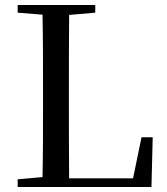

<svg xmlns="http://www.w3.org/2000/svg" viewBox="-20 -752 670 772"><path d="M51 -701 151 -693C153 -593 153 -493 153 -392V-328C153 -237 153 -138 151 -40L51 -31V0H589L594 -200H549L515 -35H258C257 -136 257 -236 257 -325V-384C257 -492 257 -593 258 -692L363 -701V-732H51Z"/></svg>

Font: Noto Serif HK Medium
Style: Regular
Weight: 500
Designer: Ryoko NISHIZUKA 西塚涼子 (kana & ideographs); Frank Grießhammer (Latin, Greek & Cyrillic); Wenlong ZHANG 张文龙 (bopomofo); San
Foundry: Adobe
Version: Version 2.001;hotconv 1.1.0;makeotfexe 2.6.0